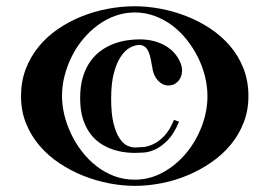

<svg xmlns="http://www.w3.org/2000/svg" viewBox="-20 -652 870 620"><path d="M47.9 -341.8Q47.9 -389.2 63.2 -429.2Q78.6 -469.2 105 -501.5Q131.3 -533.7 167 -558.1Q202.6 -582.5 243.4 -598.9Q284.2 -615.2 328.1 -623.5Q372.1 -631.8 415 -631.8Q454.6 -631.8 497.1 -624Q539.6 -616.2 580.6 -600.3Q621.6 -584.5 658 -560.5Q694.3 -536.6 722.2 -504.4Q750 -472.2 766.1 -431.4Q782.2 -390.6 782.2 -341.8Q782.2 -295.4 766.8 -256.1Q751.5 -216.8 724.9 -184.6Q698.2 -152.3 662.4 -127.7Q626.5 -103 585.7 -85.9Q544.9 -68.8 501.2 -60.3Q457.5 -51.8 415 -51.8Q376 -51.8 333.5 -59.8Q291 -67.9 250.2 -84Q209.5 -100.1 172.9 -124.3Q136.2 -148.4 108.4 -180.7Q80.6 -212.9 64.2 -253.2Q47.9 -293.5 47.9 -341.8ZM180.2 -341.8Q180.2 -312.5 187.7 -281.2Q195.3 -250 209.5 -220Q223.6 -189.9 244.4 -163.1Q265.1 -136.2 291 -116Q316.9 -95.7 348.1 -83.7Q379.4 -71.8 415 -71.8Q463.4 -71.8 506.1 -95.2Q548.8 -118.7 580.8 -157Q612.8 -195.3 631.3 -243.7Q649.9 -292 649.9 -341.8Q649.9 -372.6 642.1 -404.5Q634.3 -436.5 619.4 -466.6Q604.5 -496.6 583.7 -522.9Q563 -549.3 536.9 -569.1Q510.7 -588.9 480 -600.3Q449.2 -611.8 415 -611.8Q382.8 -611.8 352.8 -601.1Q322.8 -590.3 296.9 -571.5Q271 -552.7 249.3 -526.9Q227.5 -501 212.4 -470.9Q197.3 -440.9 188.7 -408Q180.2 -375 180.2 -341.8ZM558.1 -258.8Q542 -220.2 522 -199.7Q502 -179.2 482.2 -169.9Q462.4 -160.6 444.6 -159.4Q426.8 -158.2 415 -158.2Q403.8 -158.2 386.7 -159.9Q369.6 -161.6 349.9 -167.5Q330.1 -173.3 310.3 -185.1Q290.5 -196.8 274.7 -216.3Q258.8 -235.8 248.8 -264.9Q238.8 -293.9 238.8 -335Q238.8 -376 248.5 -406Q258.3 -436 274.2 -457Q290 -478 310.3 -491.5Q330.6 -504.9 351.8 -512.2Q373 -519.5 393.6 -522.2Q414.1 -524.9 430.2 -524.9Q456.1 -524.9 477.1 -519.3Q498 -513.7 514.6 -503.9Q531.2 -494.1 542.7 -481.2Q554.2 -468.3 561 -453.1Q567.9 -438.5 567.9 -425.5Q567.9 -412.6 563.5 -402.6Q559.1 -392.6 551 -385.7Q543 -378.9 533.2 -377Q522 -374.5 512 -377.7Q502 -380.9 493.9 -388.2Q485.8 -395.5 480 -406.7Q474.1 -418 472.2 -432.1Q469.7 -446.8 467 -460Q464.4 -473.1 460.2 -483.4Q456.1 -493.7 449.2 -499.8Q442.4 -505.9 432.1 -506.8H430.2Q415.5 -506.8 399.4 -498Q383.3 -489.3 369.9 -469Q356.4 -448.7 347.7 -415.8Q338.9 -382.8 338.9 -334Q338.9 -285.2 346.4 -254.4Q354 -223.6 365.5 -206.1Q377 -188.5 390.4 -182.1Q403.8 -175.8 415 -175.8Q425.3 -175.8 441.2 -177Q457 -178.2 474.6 -186.3Q492.2 -194.3 510 -212.6Q527.8 -231 542 -265.1Z"/></svg>

Font: Purple Purse
Style: Regular
Weight: 400
Designer: Astigmatic (AOETI)
Foundry: Astigmatic (AOETI)
Version: Version 1.000